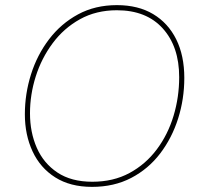

<svg xmlns="http://www.w3.org/2000/svg" viewBox="-20 -723 788 749"><path d="M339 6Q254 6 195.5 -31Q137 -68 107 -132.5Q77 -197 77 -277Q77 -357 101 -433Q125 -509 171.5 -570Q218 -631 284.5 -667Q351 -703 436 -703Q519 -703 577.5 -668Q636 -633 667.5 -569.5Q699 -506 699 -419Q699 -337 675 -261Q651 -185 605 -124.5Q559 -64 492 -29Q425 6 339 6ZM340 -14Q422 -14 485 -48Q548 -82 591.5 -140Q635 -198 657 -271Q679 -344 679 -422Q679 -541 615 -612Q551 -683 436 -683Q355 -683 292 -648Q229 -613 185.5 -554.5Q142 -496 119.5 -425Q97 -354 97 -281Q97 -207 123.5 -146.5Q150 -86 204 -50Q258 -14 340 -14Z"/></svg>

Font: Hanken Grotesk Thin
Style: Italic
Weight: 250
Italic angle: -8°
Designer: Alfredo Marco Pradil
Foundry: Hanken Design Co.
Version: Version 3.013